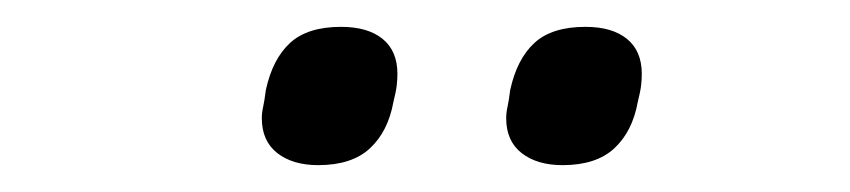

<svg xmlns="http://www.w3.org/2000/svg" viewBox="-20 -741 633 143"><path d="M217 -618Q198 -618 186.5 -627Q175 -636 175 -653Q175 -657 176 -661.5Q177 -666 178 -674Q183 -697 196 -709Q209 -721 234 -721Q254 -721 265 -712Q276 -703 276 -686Q276 -682 275.5 -677.5Q275 -673 273 -665Q269 -643 255.5 -630.5Q242 -618 217 -618ZM399 -618Q380 -618 368.5 -627Q357 -636 357 -653Q357 -657 358 -661.5Q359 -666 360 -674Q365 -697 378 -709Q391 -721 416 -721Q436 -721 447 -712Q458 -703 458 -686Q458 -682 457.5 -677.5Q457 -673 455 -665Q451 -643 437.5 -630.5Q424 -618 399 -618Z"/></svg>

Font: IBM Plex Sans Var
Style: Italic
Weight: 400
Italic angle: -11.31°
Designer: Mike Abbink, Paul van der Laan, Pieter van Rosmalen
Foundry: Bold Monday
Version: Version 1.001